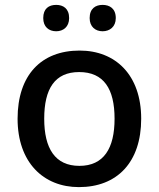

<svg xmlns="http://www.w3.org/2000/svg" viewBox="-20 -756 649 786"><path d="M157 -682C157 -646 180 -628 210 -628C239 -628 263 -646 263 -682C263 -721 239 -736 210 -736C180 -736 157 -721 157 -682ZM347 -682C347 -646 371 -628 400 -628C429 -628 454 -646 454 -682C454 -721 429 -736 400 -736C371 -736 347 -721 347 -682ZM558 -270C558 -449 453 -549 306 -549C149 -549 52 -449 52 -270C52 -91 158 10 303 10C459 10 558 -91 558 -270ZM161 -270C161 -392 204 -461 304 -461C405 -461 449 -392 449 -270C449 -149 405 -77 305 -77C205 -77 161 -149 161 -270Z"/></svg>

Font: Noto Sans Devanagari UI Medium
Style: Regular
Weight: 500
Designer: Jelle Bosma - Monotype Design Team
Foundry: Monotype Imaging Inc.
Version: Version 2.004